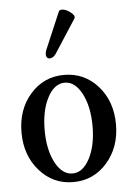

<svg xmlns="http://www.w3.org/2000/svg" viewBox="-51 -728 534 778"><g transform="rotate(-5 215.5 -339.0)"><path d="M189.9 -513.2Q180.2 -499 168 -496.8Q155.8 -494.6 151.4 -504.2Q147 -513.7 152.8 -530.8L216.8 -681.2Q219.2 -689 230 -689Q246.6 -689 265.4 -674.1Q284.2 -659.2 277.8 -648.9ZM215.8 11.2Q133.8 11.2 78.9 -51.3Q23.9 -113.8 23.9 -207Q23.9 -300.8 78.6 -362.8Q133.3 -424.8 215.8 -424.8Q298.3 -424.8 353.3 -362.8Q408.2 -300.8 408.2 -207Q408.2 -113.8 353.3 -51.3Q298.3 11.2 215.8 11.2ZM215.8 -23.9Q257.8 -23.9 285.4 -76.4Q313 -128.9 313 -208Q313 -287.6 285.4 -340.3Q257.8 -393.1 215.8 -393.1Q173.3 -393.1 145.8 -340.6Q118.2 -288.1 118.2 -208Q118.2 -128.9 145.8 -76.4Q173.3 -23.9 215.8 -23.9Z"/></g></svg>

Font: Junicode SmCond Medium
Style: Regular
Weight: 500
Width: 4
Designer: Peter S. Baker
Version: Version 2.206